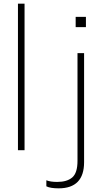

<svg xmlns="http://www.w3.org/2000/svg" viewBox="-20 -820 557 1048"><path d="M300 208Q255 208 233 197V164Q255 173 292 173Q346 173 374.5 148.5Q403 124 403 58V-530H439V65Q439 208 300 208ZM449 -672H393V-728H449ZM114 0H78V-800H114Z"/></svg>

Font: Tanohe Sans ExtraLight
Style: Regular
Weight: 250
Designer: Village Type and Design LLC & Cristiano Sobral
Foundry: Cooper Hewitt Smithsonian Design Museum
Version: Version 1.00;May 30, 2020;FontCreator 12.0.0.2522 64-bit; tt